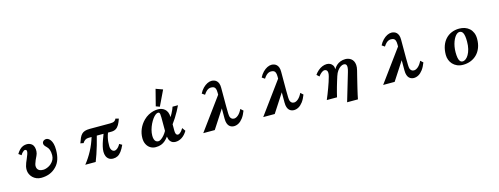

<svg xmlns="http://www.w3.org/2000/svg" viewBox="-19 -1932 8037 3093"><g transform="rotate(-15 4000.0 -385.0)"><path d="M335 -564Q355.5 -564 378.4 -556.4Q401.4 -548.8 420.4 -530.8Q439.5 -512.7 448.2 -481Q457 -448.7 454.3 -411.9Q451.7 -375 435.1 -341.8Q419.4 -311.5 406.7 -281.5Q394 -251.5 386.5 -227.1Q378.9 -202.6 378.9 -188Q378.9 -162.1 388.9 -141.6Q398.9 -121.1 422.1 -109.1Q445.3 -97.2 484.9 -97.2Q502.9 -97.2 526.1 -103.3Q549.3 -109.4 573.2 -121.6Q597.2 -133.8 618.2 -151.9Q649.9 -179.7 666.5 -213.6Q683.1 -247.6 683.1 -288.1Q683.1 -343.3 670.2 -378.7Q657.2 -414.1 629.9 -439Q611.3 -456.1 600.6 -471.9Q589.8 -487.8 589.8 -505.9Q589.8 -523.9 599.4 -536.9Q608.9 -549.8 624.3 -556.9Q639.6 -564 657.2 -564Q673.8 -564 692.6 -553Q711.4 -542 728 -518.1Q744.6 -494.1 755.4 -454.8Q766.1 -415.5 766.1 -353Q766.1 -267.6 744.6 -199.7Q723.1 -131.8 675.8 -83Q626.5 -31.2 562.3 -5.6Q498 20 420.9 20Q378.9 20 343.3 5.4Q307.6 -9.3 281.2 -34.9Q254.9 -60.5 240 -93.3Q225.1 -126 224.1 -162.1Q223.6 -193.4 229.7 -221.2Q235.8 -249 247.1 -277.3Q258.3 -305.7 272.9 -337.9Q309.1 -418.5 309.1 -450.2Q309.1 -467.3 301.5 -474.6Q293.9 -481.9 278.8 -481.9Q271 -481.9 257.3 -472.7Q243.7 -463.4 230 -448Q216.3 -432.6 208 -414.1L161.1 -446.8Q187.5 -489.7 214.4 -515.4Q241.2 -541 271 -552.5Q300.8 -564 335 -564Z M1873 -578.1Q1853.5 -519.5 1831.1 -481.4Q1808.6 -443.4 1777.3 -424.6Q1746.1 -405.8 1700.2 -405.8H1646Q1629.9 -363.8 1621.8 -327.6Q1613.8 -291.5 1611.3 -258.3Q1608.9 -225.1 1608.9 -190.9Q1608.9 -147.9 1627.7 -122.6Q1646.5 -97.2 1674.8 -97.2Q1688.5 -97.2 1705.8 -107.2Q1723.1 -117.2 1740.7 -136.5Q1758.3 -155.8 1772 -183.1L1816.9 -157.2Q1788.1 -93.3 1758.5 -54.2Q1729 -15.1 1695.8 2.4Q1662.6 20 1622.1 20Q1578.6 20 1550.5 0.7Q1522.5 -18.6 1508.8 -51.5Q1495.1 -84.5 1495.1 -125Q1495.1 -164.1 1506.3 -211.2Q1517.6 -258.3 1535.2 -308.1Q1552.7 -357.9 1571.8 -405.8H1459Q1439.9 -329.1 1418.5 -255.1Q1397 -181.2 1374.8 -116.2Q1352.5 -51.3 1332 0H1158.2Q1228.5 -87.4 1282.7 -189Q1336.9 -290.5 1372.1 -405.8H1323.2Q1288.6 -405.8 1264.4 -390.1Q1240.2 -374.5 1222.2 -344.2L1170.9 -354Q1187.5 -402.3 1203.1 -437.5Q1218.8 -472.7 1240.2 -495.4Q1261.7 -518.1 1294.7 -529.1Q1327.6 -540 1377.9 -540H1716.8Q1764.2 -540 1787.6 -553.7Q1811 -567.4 1819.8 -592.8Z M2683.6 -847.7 2561 -592.3 2498.5 -615.2 2568.8 -889.2ZM2520 -560.1Q2547.9 -560.1 2576.7 -551.3Q2605.5 -542.5 2629.4 -522.5Q2653.8 -502.4 2668.2 -469Q2682.6 -435.5 2683.1 -386.2Q2696.8 -406.7 2711.9 -434.3Q2727.1 -461.9 2739.3 -490.2Q2745.6 -504.4 2750 -516.8Q2754.4 -529.3 2757.8 -540H2849.1Q2828.6 -495.6 2802 -447.5Q2775.4 -399.4 2746.1 -353Q2717.3 -308.1 2686 -266.1V-159.2Q2686 -129.9 2691.9 -113.3Q2697.8 -96.7 2707 -89.8Q2716.8 -83 2728 -83Q2742.7 -83 2758.8 -95Q2774.9 -106.9 2791 -126Q2806.6 -145 2818.8 -167L2857.9 -111.8Q2818.4 -45.9 2767.3 -12.9Q2716.3 20 2660.2 20Q2634.8 20 2611.1 10Q2587.4 0 2570.3 -25.4Q2552.2 -51.8 2545.9 -98.1Q2520 -62.5 2490 -35.9Q2460 -9.3 2420.9 5.4Q2382.3 20 2330.1 20Q2282.2 20 2242.9 -3.4Q2203.6 -26.9 2180.7 -70.8Q2157.2 -114.3 2157.2 -175.8Q2157.2 -253.9 2188 -326.7Q2218.8 -399.4 2276.9 -457Q2314.5 -494.1 2356.2 -516.6Q2397.9 -539.1 2439.5 -549.8Q2481.4 -560.1 2520 -560.1ZM2505.9 -506.8Q2487.8 -506.8 2464.4 -489.7Q2440.9 -472.7 2416 -439Q2391.1 -405.3 2369.6 -360.8Q2348.1 -316.4 2335 -268.1Q2321.8 -219.2 2321.8 -171.9Q2321.8 -139.6 2329.3 -114.5Q2336.9 -89.4 2353.5 -75.2Q2370.1 -61 2396 -61Q2415.5 -61 2440.9 -78.4Q2466.3 -95.7 2492.7 -126Q2519.5 -157.7 2540 -194.8V-419.9Q2540 -458.5 2536.6 -475.6Q2533.2 -494.1 2525.4 -500.5Q2517.6 -506.8 2505.9 -506.8Z M3470.2 -779.8Q3493.2 -779.8 3515.1 -772.7Q3537.1 -765.6 3554.9 -749Q3572.8 -732.4 3583.5 -704.1Q3594.2 -675.8 3594.2 -632.8V-321.8Q3594.2 -248.5 3595.9 -206.1Q3597.7 -163.6 3604 -144Q3609.9 -127 3625.7 -112.5Q3641.6 -98.1 3668 -98.1Q3700.2 -98.1 3736.3 -128.4Q3772.5 -158.7 3803.2 -222.2L3846.2 -183.1Q3818.8 -111.3 3784.7 -66.4Q3750.5 -21.5 3712.4 -0.7Q3674.3 20 3634.8 20Q3616.2 20 3595.7 13.4Q3575.2 6.8 3557.6 -10Q3540 -26.9 3529.1 -57.9Q3518.1 -88.9 3518.1 -137.2V-308.1L3317.9 0H3126L3518.1 -536.1V-569.8Q3518.1 -611.8 3509.5 -635.5Q3501 -659.2 3482.9 -668.7Q3464.8 -678.2 3435.1 -678.2Q3416 -678.2 3396.5 -670.4Q3377 -662.6 3356.4 -643.3Q3335.9 -624 3314 -589.8L3267.1 -622.1Q3293 -672.9 3327.9 -708Q3362.8 -743.2 3399.9 -761.5Q3437 -779.8 3470.2 -779.8Z M4470.2 -779.8Q4493.2 -779.8 4515.1 -772.7Q4537.1 -765.6 4554.9 -749Q4572.8 -732.4 4583.5 -704.1Q4594.2 -675.8 4594.2 -632.8V-321.8Q4594.2 -248.5 4595.9 -206.1Q4597.7 -163.6 4604 -144Q4609.9 -127 4625.7 -112.5Q4641.6 -98.1 4668 -98.1Q4700.2 -98.1 4736.3 -128.4Q4772.5 -158.7 4803.2 -222.2L4846.2 -183.1Q4818.8 -111.3 4784.7 -66.4Q4750.5 -21.5 4712.4 -0.7Q4674.3 20 4634.8 20Q4616.2 20 4595.7 13.4Q4575.2 6.8 4557.6 -10Q4540 -26.9 4529.1 -57.9Q4518.1 -88.9 4518.1 -137.2V-308.1L4317.9 0H4126L4518.1 -536.1V-569.8Q4518.1 -611.8 4509.5 -635.5Q4501 -659.2 4482.9 -668.7Q4464.8 -678.2 4435.1 -678.2Q4416 -678.2 4396.5 -670.4Q4377 -662.6 4356.4 -643.3Q4335.9 -624 4314 -589.8L4267.1 -622.1Q4293 -672.9 4327.9 -708Q4362.8 -743.2 4399.9 -761.5Q4437 -779.8 4470.2 -779.8Z M5334 -560.1Q5363.8 -560.1 5389.4 -547.9Q5415 -535.6 5431.4 -510Q5447.8 -484.4 5448.2 -444.8Q5466.3 -479 5494.9 -504.9Q5523.4 -530.8 5561.3 -545.4Q5599.1 -560.1 5645 -560.1Q5667.5 -560.1 5691.9 -553Q5716.3 -545.9 5737.8 -530.3Q5759.3 -514.6 5773.4 -488.3Q5787.6 -461.9 5790.8 -423.8Q5793.9 -385.7 5780.8 -334Q5770.5 -293.5 5758.5 -245.4Q5746.6 -197.3 5734.4 -147Q5722.2 -96.7 5710.4 -47.9Q5698.7 1 5689.2 43.9Q5679.7 86.9 5673.8 119.1H5493.2L5630.9 -345.2Q5644.5 -390.1 5646.2 -417.7Q5647.9 -445.3 5641.4 -460Q5634.8 -474.6 5622.8 -479.7Q5610.8 -484.9 5597.2 -484.9Q5573.7 -484.9 5545.4 -467.3Q5517.1 -449.7 5491.5 -415Q5465.8 -380.4 5449.2 -328.1Q5437 -289.6 5423.8 -247.1Q5410.6 -204.6 5398.4 -161.4Q5386.2 -118.2 5375.5 -77.1Q5364.7 -36.1 5356.9 0H5186Q5203.1 -39.6 5221.2 -85.4Q5239.3 -131.3 5256.8 -179.2Q5274.4 -227.1 5289.6 -272.5Q5304.7 -317.9 5314.9 -356.9Q5324.7 -393.6 5324 -416.5Q5323.2 -439.5 5315.7 -451.9Q5308.1 -464.4 5296.4 -469.2Q5284.7 -474.1 5272 -474.1Q5258.8 -474.1 5241 -464.1Q5223.1 -454.1 5204.8 -436.5Q5186.5 -418.9 5170.9 -397L5129.9 -435.1Q5155.8 -473.1 5189 -501.2Q5222.2 -529.3 5259.3 -544.7Q5296.4 -560.1 5334 -560.1Z M6470.2 -779.8Q6493.2 -779.8 6515.1 -772.7Q6537.1 -765.6 6554.9 -749Q6572.8 -732.4 6583.5 -704.1Q6594.2 -675.8 6594.2 -632.8V-321.8Q6594.2 -248.5 6595.9 -206.1Q6597.7 -163.6 6604 -144Q6609.9 -127 6625.7 -112.5Q6641.6 -98.1 6668 -98.1Q6700.2 -98.1 6736.3 -128.4Q6772.5 -158.7 6803.2 -222.2L6846.2 -183.1Q6818.8 -111.3 6784.7 -66.4Q6750.5 -21.5 6712.4 -0.7Q6674.3 20 6634.8 20Q6616.2 20 6595.7 13.4Q6575.2 6.8 6557.6 -10Q6540 -26.9 6529.1 -57.9Q6518.1 -88.9 6518.1 -137.2V-308.1L6317.9 0H6126L6518.1 -536.1V-569.8Q6518.1 -611.8 6509.5 -635.5Q6501 -659.2 6482.9 -668.7Q6464.8 -678.2 6435.1 -678.2Q6416 -678.2 6396.5 -670.4Q6377 -662.6 6356.4 -643.3Q6335.9 -624 6314 -589.8L6267.1 -622.1Q6293 -672.9 6327.9 -708Q6362.8 -743.2 6399.9 -761.5Q6437 -779.8 6470.2 -779.8Z M7543 -560.1Q7592.8 -560.1 7636 -545.2Q7679.2 -530.3 7711.7 -500.7Q7744.1 -471.2 7762.5 -427.5Q7780.8 -383.8 7780.8 -326.2Q7780.8 -243.7 7755.9 -179.2Q7731 -114.7 7686.5 -70.3Q7642.1 -25.9 7583.3 -2.9Q7524.4 20 7457 20Q7400.9 20 7357.7 1Q7314.5 -18.1 7285.2 -50Q7255.9 -82 7241 -122.3Q7226.1 -162.6 7226.1 -205.1Q7226.1 -288.1 7249 -353.8Q7272 -419.4 7314.2 -465.3Q7356.4 -511.2 7414.6 -535.6Q7472.7 -560.1 7543 -560.1ZM7533.2 -506.8Q7511.7 -506.8 7491 -491.2Q7470.2 -475.6 7451.9 -447.5Q7433.6 -419.4 7419.4 -381.6Q7405.3 -343.8 7397.2 -299.1Q7389.2 -254.4 7389.2 -206.1Q7389.2 -153.8 7396 -115.2Q7402.8 -76.7 7419.2 -55.9Q7435.5 -35.2 7463.9 -35.2Q7489.7 -35.2 7515.9 -54.9Q7542 -74.7 7564 -112.3Q7585.9 -149.9 7599.4 -203.9Q7612.8 -257.8 7612.8 -326.2Q7612.8 -379.9 7606.9 -415Q7601.1 -450.2 7590.6 -470.2Q7580.1 -490.2 7565.4 -498.5Q7550.8 -506.8 7533.2 -506.8Z"/></g></svg>

Font: BIZ UDMincho
Style: Bold
Weight: 700
Monospace: yes
Designer: TypeBank Co., Ltd.
Foundry: Morisawa Inc.
Version: Version 1.06